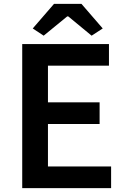

<svg xmlns="http://www.w3.org/2000/svg" viewBox="-20 -965 648 985"><path d="M94 0V-739H539V-628H226V-440H491V-329H226V-111H550V0ZM204 -782 148 -819 257 -945H398L507 -819L450 -782L330 -881H325Z"/></svg>

Font: Noto Sans SC SemiBold
Style: Regular
Weight: 600
Designer: Ryoko NISHIZUKA 西塚涼子 (kana, bopomofo & ideographs); Paul D. Hunt (Latin, Greek & Cyrillic); Sandoll Communications 산돌커뮤니
Foundry: Adobe
Version: Version 2.004-H2;hotconv 1.0.118;makeotfexe 2.5.65603